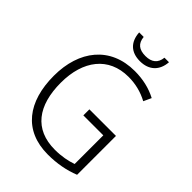

<svg xmlns="http://www.w3.org/2000/svg" viewBox="-258 -1035 1170 1170"><g transform="rotate(45 327.0 -450.0)"><path d="M496 -910H457C452 -860 421 -835 368 -835C313 -835 283 -858 278 -910H239C244 -832 289 -789 366 -789C444 -789 491 -835 496 -910ZM356 -364V-312H528V-65C488 -51 440 -41 381 -41C205 -41 118 -159 118 -356C118 -547 214 -673 385 -673C443 -673 499 -660 553 -631L576 -681C519 -711 456 -725 387 -725C176 -725 58 -573 58 -356C58 -133 164 10 372 10C449 10 520 -3 585 -29V-364Z"/></g></svg>

Font: Noto Sans Malayalam SemiCondensed Light
Style: Regular
Weight: 300
Width: 4
Designer: Jelle Bosma - Monotype Design Team
Foundry: Monotype Imaging Inc.
Version: Version 2.104